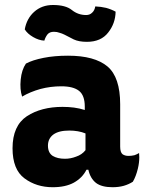

<svg xmlns="http://www.w3.org/2000/svg" viewBox="-20 -745 595 784"><path d="M340.8 -51.8Q348.6 -16.6 372.1 2Q395.5 19.5 439.5 19.5Q464.8 19.5 485.4 13.7Q505.9 7.8 522.5 -2.9Q535.2 -24.4 543 -56.6Q548.8 -81.1 548.8 -102.5Q548.8 -111.3 547.9 -120.1Q540 -115.2 529.3 -111.3Q517.6 -108.4 504.9 -108.4Q490.2 -108.4 480.5 -115.2Q470.7 -123 470.7 -146.5Q470.7 -204.1 470.7 -319.3Q470.7 -429.7 418.9 -473.6Q366.2 -517.6 257.8 -517.6Q202.1 -517.6 158.2 -508.8Q113.3 -500 85.9 -485.4Q68.4 -460 64.5 -419.9Q60.5 -379.9 70.3 -350.6Q103.5 -370.1 145.5 -381.8Q186.5 -392.6 230.5 -392.6Q279.3 -392.6 302.7 -374Q326.2 -355.5 326.2 -309.6Q326.2 -305.7 326.2 -295.9Q304.7 -302.7 282.2 -305.7Q259.8 -308.6 235.4 -308.6Q148.4 -308.6 89.8 -270.5Q31.2 -231.4 31.2 -139.6Q31.2 -52.7 80.1 -16.6Q128.9 19.5 195.3 19.5Q247.1 19.5 281.2 1Q316.4 -18.6 333 -51.8Q335.9 -51.8 340.8 -51.8ZM329.1 -131.8Q314.5 -113.3 291 -105.5Q268.6 -96.7 245.1 -96.7Q214.8 -96.7 195.3 -108.4Q175.8 -121.1 175.8 -150.4Q175.8 -178.7 197.3 -195.3Q219.7 -211.9 262.7 -211.9Q281.2 -211.9 297.9 -209Q314.5 -206.1 329.1 -200.2Q329.1 -177.7 329.1 -131.8ZM452.1 -697.3Q434.6 -707 413.1 -712.9Q392.6 -717.8 369.1 -718.8Q366.2 -702.1 356.4 -693.4Q346.7 -683.6 332 -683.6Q298.8 -683.6 273.4 -704.1Q248 -724.6 196.3 -724.6Q150.4 -724.6 119.1 -696.3Q88.9 -668.9 81.1 -625Q91.8 -607.4 115.2 -593.8Q138.7 -580.1 161.1 -579.1Q165 -592.8 173.8 -604.5Q182.6 -615.2 200.2 -615.2Q212.9 -615.2 222.7 -611.3Q233.4 -608.4 243.2 -603.5Q260.7 -594.7 281.2 -584Q301.8 -574.2 335 -574.2Q392.6 -574.2 421.9 -612.3Q451.2 -649.4 452.1 -697.3Z"/></svg>

Font: cl
Style: Bold
Weight: 400
Designer: Mitja Miklavcic
Version: Version 7.504; 2011; Build 1021